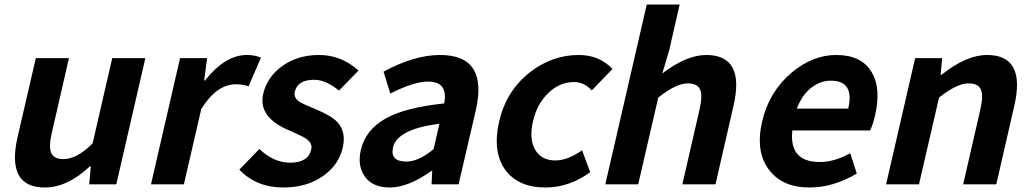

<svg xmlns="http://www.w3.org/2000/svg" viewBox="-20 -818 4580 852"><path d="M58 -210 139 -560H286L210 -229Q195 -165 208 -138Q220 -112 261 -112Q322 -112 391 -182L478 -560H625L496 0H376L383 -80H379Q279 14 179 14Q7 14 58 -210Z M779 -560H899L886 -461H890Q979 -574 1075 -574Q1112 -574 1138 -562L1083 -435Q1057 -444 1027 -444Q941 -444 873 -334L796 0H650Z M1042 -65 1131 -157Q1195 -96 1267 -96Q1348 -96 1361 -155Q1368 -183 1336 -204Q1321 -214 1264 -239Q1124 -297 1148 -402Q1166 -478 1234 -526Q1302 -574 1396 -574Q1494 -574 1571 -505L1484 -416Q1426 -464 1374 -464Q1300 -464 1288 -410Q1282 -383 1312 -364Q1324 -357 1384 -332Q1451 -304 1477 -276Q1517 -233 1501 -163Q1483 -86 1415 -38Q1343 14 1237 14Q1118 14 1042 -65Z M1600 -33Q1565 -80 1581 -152Q1602 -242 1691 -292Q1778 -341 1951 -359Q1970 -456 1879 -456Q1817 -456 1712 -403L1682 -500Q1818 -574 1933 -574Q2148 -574 2091 -327L2015 0H1895L1898 -60H1895Q1792 14 1709 14Q1635 14 1600 -33ZM1904 -156 1930 -269Q1743 -245 1724 -164Q1710 -101 1784 -101Q1837 -101 1904 -156Z M2223 -63Q2164 -144 2195 -279Q2226 -414 2331 -497Q2430 -574 2549 -574Q2639 -574 2698 -512L2606 -417Q2571 -454 2528 -454Q2464 -454 2414 -406Q2363 -358 2345 -279Q2327 -201 2355 -153Q2383 -106 2444 -106Q2499 -106 2563 -151L2599 -54Q2506 14 2400 14Q2281 14 2223 -63Z M2850 -798H2996L2950 -597L2919 -492Q3026 -574 3114 -574Q3287 -574 3235 -349L3155 0H3008L3084 -331Q3099 -395 3086 -422Q3074 -448 3032 -448Q2980 -448 2901 -385L2812 0H2666Z M3393 -64Q3331 -144 3362 -279Q3392 -410 3492 -495Q3586 -574 3691 -574Q3803 -574 3848 -498Q3891 -426 3863 -306Q3853 -262 3841 -239H3496Q3481 -99 3618 -99Q3682 -99 3753 -138L3782 -48Q3678 14 3572 14Q3452 14 3393 -64ZM3744 -336Q3773 -460 3667 -460Q3621 -460 3580 -429Q3538 -395 3516 -336Z M4041 -560H4161L4154 -486H4158Q4268 -574 4360 -574Q4533 -574 4481 -349L4401 0H4254L4330 -331Q4345 -395 4332 -422Q4320 -448 4278 -448Q4226 -448 4147 -385L4058 0H3912Z"/></svg>

Font: KaiGen Gothic CN Bold
Style: Bold
Weight: 700
Designer: Ryoko NISHIZUKA  (kana & ideographs); Paul D. Hunt (Latin, Greek & Cyrillic); Wenlong ZHANG  (bopomofo); Sandoll Communi
Foundry: Adobe Systems Incorporated
Version: Version 1.002.20150501